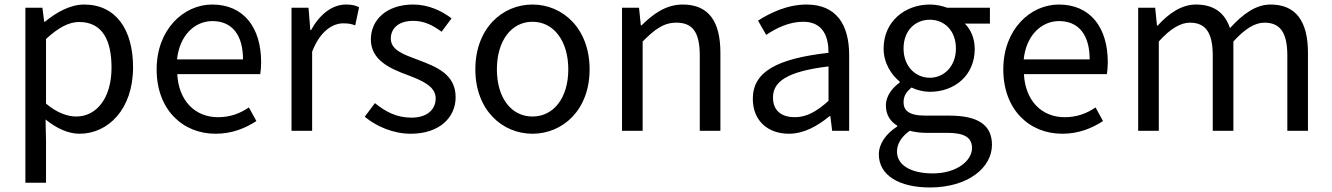

<svg xmlns="http://www.w3.org/2000/svg" viewBox="-20 -577 5875 847"><path d="M92 229H183V45L181 -50C230 -10 282 13 331 13C456 13 567 -94 567 -280C567 -447 491 -557 351 -557C288 -557 227 -521 178 -481H175L167 -543H92ZM316 -63C280 -63 232 -78 183 -120V-405C236 -454 283 -480 329 -480C432 -480 472 -399 472 -279C472 -144 406 -63 316 -63Z M931 13C1005 13 1063 -12 1111 -43L1078 -103C1038 -76 995 -60 942 -60C839 -60 768 -134 762 -250H1128C1130 -263 1132 -282 1132 -302C1132 -457 1054 -557 916 -557C790 -557 671 -447 671 -271C671 -92 787 13 931 13ZM761 -315C772 -422 840 -484 917 -484C1002 -484 1052 -425 1052 -315Z M1266 0H1357V-349C1393 -442 1449 -474 1494 -474C1516 -474 1529 -472 1547 -465L1564 -545C1547 -554 1530 -557 1506 -557C1445 -557 1390 -513 1352 -444H1349L1341 -543H1266Z M1792 13C1920 13 1990 -60 1990 -148C1990 -251 1903 -283 1824 -313C1763 -336 1704 -355 1704 -407C1704 -449 1735 -485 1803 -485C1852 -485 1890 -465 1928 -437L1972 -496C1929 -529 1870 -557 1803 -557C1685 -557 1616 -489 1616 -403C1616 -311 1702 -274 1778 -246C1838 -223 1902 -198 1902 -143C1902 -96 1867 -58 1795 -58C1730 -58 1681 -84 1634 -122L1589 -62C1641 -19 1715 13 1792 13Z M2329 13C2462 13 2581 -91 2581 -271C2581 -452 2462 -557 2329 -557C2196 -557 2077 -452 2077 -271C2077 -91 2196 13 2329 13ZM2329 -63C2235 -63 2172 -146 2172 -271C2172 -396 2235 -481 2329 -481C2423 -481 2487 -396 2487 -271C2487 -146 2423 -63 2329 -63Z M2724 0H2815V-394C2870 -449 2908 -477 2964 -477C3036 -477 3067 -434 3067 -332V0H3158V-344C3158 -483 3106 -557 2992 -557C2918 -557 2862 -516 2810 -465H2807L2799 -543H2724Z M3460 13C3527 13 3588 -22 3640 -65H3643L3651 0H3726V-334C3726 -468 3670 -557 3538 -557C3451 -557 3374 -518 3324 -486L3360 -423C3403 -452 3460 -481 3523 -481C3612 -481 3635 -414 3635 -344C3404 -318 3301 -259 3301 -141C3301 -43 3369 13 3460 13ZM3486 -60C3432 -60 3390 -85 3390 -147C3390 -217 3452 -262 3635 -284V-132C3582 -85 3539 -60 3486 -60Z M4082 250C4250 250 4356 163 4356 62C4356 -27 4293 -67 4167 -67H4061C3988 -67 3966 -91 3966 -126C3966 -156 3981 -174 4001 -191C4025 -179 4055 -172 4082 -172C4192 -172 4280 -245 4280 -361C4280 -408 4262 -448 4236 -473H4347V-543H4158C4139 -550 4112 -557 4082 -557C3972 -557 3878 -482 3878 -363C3878 -298 3913 -246 3949 -217V-213C3921 -193 3888 -157 3888 -112C3888 -69 3909 -40 3938 -23V-19C3887 14 3857 58 3857 104C3857 198 3949 250 4082 250ZM4082 -234C4019 -234 3966 -284 3966 -363C3966 -443 4018 -490 4082 -490C4146 -490 4197 -442 4197 -363C4197 -284 4144 -234 4082 -234ZM4095 188C3996 188 3937 150 3937 92C3937 60 3954 28 3993 0C4017 6 4043 9 4063 9H4157C4229 9 4268 26 4268 76C4268 133 4199 188 4095 188Z M4666 13C4740 13 4798 -12 4846 -43L4813 -103C4773 -76 4730 -60 4677 -60C4574 -60 4503 -134 4497 -250H4863C4865 -263 4867 -282 4867 -302C4867 -457 4789 -557 4651 -557C4525 -557 4406 -447 4406 -271C4406 -92 4522 13 4666 13ZM4496 -315C4507 -422 4575 -484 4652 -484C4737 -484 4787 -425 4787 -315Z M5001 0H5092V-394C5142 -450 5188 -477 5229 -477C5298 -477 5330 -434 5330 -332V0H5421V-394C5472 -450 5516 -477 5558 -477C5627 -477 5659 -434 5659 -332V0H5750V-344C5750 -483 5697 -557 5585 -557C5519 -557 5462 -514 5406 -453C5384 -517 5339 -557 5256 -557C5191 -557 5134 -516 5087 -464H5084L5076 -543H5001Z"/></svg>

Font: Noto Sans JP Regular
Style: Regular
Weight: 400
Designer: Ryoko NISHIZUKA (kana & ideographs); Paul D. Hunt (Latin, Greek & Cyrillic); Wenlong ZHANG (bopomofo); Sandoll Communica
Foundry: Adobe Systems Incorporated
Version: Version 1.004;PS 1.004;hotconv 1.0.82;makeotf.lib2.5.63406